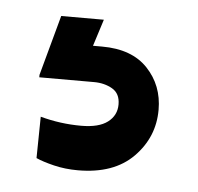

<svg xmlns="http://www.w3.org/2000/svg" viewBox="-32 -32 323 314"><g transform="rotate(5 129.5 124.5)"><path d="M57 0H127L113 44H128Q177 44 203 71.5Q229 99 229 139Q229 184 197 216.5Q165 249 106 249Q85 249 66.5 244.5Q48 240 37 235L38 167Q71 176 105 176Q134 176 148.5 165Q163 154 163 136Q163 118 150 110.5Q137 103 120 103H30V99Z"/></g></svg>

Font: Lopes Sans
Style: Bold
Weight: 700
Designer: Gabriel Lam, Diego Maldonado
Foundry: TypeRant, Foresti Design
Version: Version 4.000